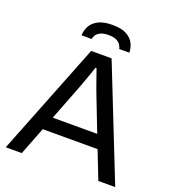

<svg xmlns="http://www.w3.org/2000/svg" viewBox="-154 -984 989 1100"><g transform="rotate(20 341.0 -434.0)"><path d="M7.3 0 278.4 -686H402.9L674.6 0H571.7L505.2 -169.9H171L105 0ZM202.4 -251.4H473.4L390.1 -466.4Q386.6 -475.4 380.8 -491.2Q375.1 -506.9 368.2 -526.5Q361.3 -546.2 354.1 -566.6Q347 -586.9 341.1 -603.8H334.7Q328.2 -584.2 319 -558.2Q309.8 -532.2 300.9 -507.6Q292 -483 285.6 -466.4ZM196.2 -751.2Q196.2 -779 209.7 -805.8Q223.1 -832.6 255.3 -850.3Q287.5 -868 343.1 -868Q399.3 -868 430.5 -850.3Q461.8 -832.6 474.5 -805.8Q487.2 -779 487.2 -751.2H425.9Q423.5 -762.2 416 -774.9Q408.5 -787.5 391.3 -796.6Q374.2 -805.8 342.2 -805.8Q310.2 -805.8 292.1 -796.6Q274 -787.5 266.5 -774.9Q258.9 -762.2 257.5 -751.2Z"/></g></svg>

Font: Archivo SemiBold
Style: Regular
Weight: 600
Designer: Hector Gatti
Foundry: Omnibus-Type
Version: Version 2.001